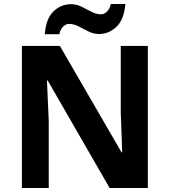

<svg xmlns="http://www.w3.org/2000/svg" viewBox="-20 -945 853 965"><path d="M723 0H531L220 -540H216Q218 -489 220.5 -438Q223 -387 225 -336V0H90V-714H281L591 -179H594Q593 -212 592 -245Q591 -278 589.5 -310.5Q588 -343 587 -376V-714H723ZM205 -773Q211 -851 248.5 -887.5Q286 -924 338 -924Q365 -924 390.5 -911Q416 -898 440.5 -885.5Q465 -873 488 -873Q503 -873 517 -886Q531 -899 537 -925H610Q604 -848 566 -811Q528 -774 477 -774Q451 -774 425.5 -786.5Q400 -799 375.5 -812Q351 -825 327 -825Q312 -825 298 -812Q284 -799 278 -773Z"/></svg>

Font: Noto Sans Bamum
Style: Regular
Weight: 400
Designer: Monotype Design Team
Foundry: Monotype Imaging Inc.
Version: Version 2.001